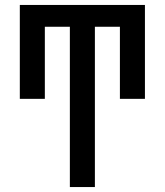

<svg xmlns="http://www.w3.org/2000/svg" viewBox="-20 -540 665 775"><path d="M262 215V-432H161V-141H60V-520H565V-141H464V-432H363V215Z"/></svg>

Font: Zed Sans Semibold
Style: Regular
Weight: 600
Designer: Belleve Invis
Foundry: Belleve Invis
Version: Version 1.0.0; ttfautohint (v1.8.4)